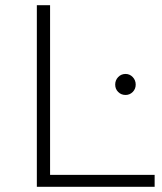

<svg xmlns="http://www.w3.org/2000/svg" viewBox="-20 -720 625 740"><path d="M122 0V-700H173V-46H576V0ZM464 -354Q447 -354 435.5 -365.5Q424 -377 424 -394Q424 -411 435.5 -423Q447 -435 464 -435Q480 -435 491.5 -423Q503 -411 503 -394Q503 -377 491.5 -365.5Q480 -354 464 -354Z"/></svg>

Font: Montserrat Light
Style: Regular
Weight: 300
Designer: Julieta Ulanovsky
Foundry: Julieta Ulanovsky
Version: Version 9.000; ttfautohint (v1.8.4.7-5d5b)